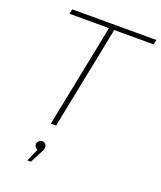

<svg xmlns="http://www.w3.org/2000/svg" viewBox="-171 -806 980 1172"><g transform="rotate(20 319.5 -220.0)"><path d="M208 0 342 -669H86L92 -700H639L632 -669H376L242 0ZM150 260 186 177Q165 171 165 149Q165 137 173.5 128Q182 119 195 119Q209 119 217 127.5Q225 136 225 148Q225 157 222.5 164Q220 171 214 181L173 260Z"/></g></svg>

Font: Montserrat ExtraLight
Style: Italic
Weight: 200
Italic angle: -11.3°
Designer: Julieta Ulanovsky
Foundry: Julieta Ulanovsky
Version: Version 9.000; ttfautohint (v1.8.4.7-5d5b)